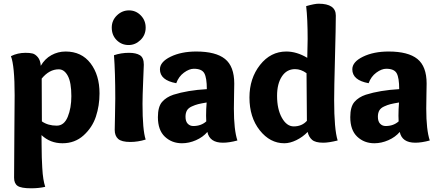

<svg xmlns="http://www.w3.org/2000/svg" viewBox="-20 -763 2375 1036"><path d="M39 -460Q75 -478 118 -478Q140 -478 155 -474.5Q170 -471 184 -454.5Q198 -438 200 -408Q222 -446 257.5 -465.5Q293 -485 334 -485Q420 -485 468.5 -421.5Q517 -358 517 -259Q517 -193 497.5 -134Q478 -75 431 -32.5Q384 10 317 10Q251 10 204 -34Q204 -28 204.5 20Q205 68 205.5 86.5Q206 105 208 141.5Q210 178 214 202.5Q218 227 224 245Q190 253 148 253Q94 253 75 240Q56 227 56 196Q56 98 57.5 -47Q59 -192 59 -249Q59 -408 39 -460ZM206 -108Q239 -85 286 -85Q326 -85 345.5 -132.5Q365 -180 365 -244Q365 -318 346 -353.5Q327 -389 297 -389Q246 -389 205 -339Q206 -253 206 -108Z M674 -520Q636 -520 609.5 -546.5Q583 -573 583 -614Q583 -653 611 -680Q639 -707 676 -707Q713 -707 739.5 -680Q766 -653 766 -614Q766 -574 738 -547Q710 -520 674 -520ZM676 -478Q714 -478 735 -465Q756 -452 756 -414Q756 -408 752.5 -326Q749 -244 749 -203Q749 -61 766 -10Q724 3 683 3Q636 3 617.5 -13.5Q599 -30 599 -62Q599 -78 600.5 -137Q602 -196 602 -231Q602 -374 595 -465Q633 -478 676 -478Z M931 -314Q843 -330 843 -389Q843 -429 900.5 -457Q958 -485 1039 -485Q1144 -485 1194 -445Q1244 -405 1244 -312Q1244 -304 1243 -253Q1242 -202 1242 -177Q1242 -62 1261 -5Q1217 7 1183 7Q1111 7 1099 -51Q1075 -23 1037.5 -6.5Q1000 10 962 10Q907 10 869.5 -25.5Q832 -61 832 -131Q832 -187 854.5 -213Q877 -239 916 -252Q992 -276 1096 -282Q1096 -343 1082.5 -367.5Q1069 -392 1026 -392Q1001 -392 972.5 -371Q944 -350 931 -314ZM1095 -210Q1065 -205 1049 -201Q1033 -197 1014.5 -188.5Q996 -180 988.5 -166.5Q981 -153 981 -133Q981 -108 993 -95.5Q1005 -83 1023 -83Q1065 -83 1093 -108Q1092 -117 1092 -138Q1092 -174 1095 -210Z M1326 -237Q1326 -340 1383 -412.5Q1440 -485 1525 -485Q1581 -485 1638 -451Q1640 -515 1640 -552Q1640 -661 1632 -730Q1678 -743 1699 -743Q1792 -743 1792 -679Q1792 -620 1787.5 -452Q1783 -284 1783 -223Q1783 -65 1802 -5Q1754 7 1724 7Q1682 7 1664 -8.5Q1646 -24 1640 -51Q1614 -24 1579.5 -7Q1545 10 1514 10Q1437 10 1381.5 -60Q1326 -130 1326 -237ZM1634 -368Q1604 -390 1572 -390Q1527 -390 1501 -350.5Q1475 -311 1475 -246Q1475 -174 1501 -127.5Q1527 -81 1565 -81Q1609 -81 1636 -111Q1634 -317 1634 -368Z M1969 -314Q1881 -330 1881 -389Q1881 -429 1938.5 -457Q1996 -485 2077 -485Q2182 -485 2232 -445Q2282 -405 2282 -312Q2282 -304 2281 -253Q2280 -202 2280 -177Q2280 -62 2299 -5Q2255 7 2221 7Q2149 7 2137 -51Q2113 -23 2075.5 -6.5Q2038 10 2000 10Q1945 10 1907.5 -25.5Q1870 -61 1870 -131Q1870 -187 1892.5 -213Q1915 -239 1954 -252Q2030 -276 2134 -282Q2134 -343 2120.5 -367.5Q2107 -392 2064 -392Q2039 -392 2010.5 -371Q1982 -350 1969 -314ZM2133 -210Q2103 -205 2087 -201Q2071 -197 2052.5 -188.5Q2034 -180 2026.5 -166.5Q2019 -153 2019 -133Q2019 -108 2031 -95.5Q2043 -83 2061 -83Q2103 -83 2131 -108Q2130 -117 2130 -138Q2130 -174 2133 -210Z"/></svg>

Font: Overlock
Style: Black
Weight: 900
Designer: Dario Muhafara
Foundry: Dario Manuel Muhafara
Version: Version 1.001